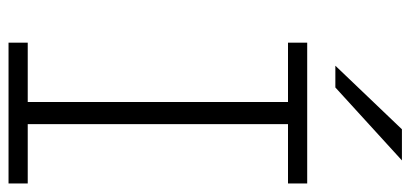

<svg xmlns="http://www.w3.org/2000/svg" viewBox="-276 -686 962 450"><g transform="rotate(90 205.0 -461.0)"><path d="M185 -766H134L283 -922H356ZM219 -655H80V-700H410V-655H271V-45H410V0H80V-45H219Z"/></g></svg>

Font: Transpass ExtraLight
Style: Regular
Weight: 200
Designer: Delve Withrington
Foundry: Delve Fonts
Version: Version 1.001;December 18, 2019;FontCreator 12.0.0.2547 64-b